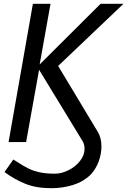

<svg xmlns="http://www.w3.org/2000/svg" viewBox="-20 -745 668 1007"><path d="M152.5 -725H245L188 -407L507.5 -725H627.5L285 -399L493.5 -52.5Q512 -21.5 512 23.5Q512 62 497.8 101.2Q483.5 140.5 455.5 171Q417.5 208 363.5 225Q309.5 242 249 242Q170 242 113.5 219.2Q57 196.5 3.5 157.5L50 91.5Q62 99.5 68 103Q103 125.5 127 137.8Q151 150 185.2 158Q219.5 166 267 166Q303 166 339.8 147.5Q376.5 129 400 98.8Q423.5 68.5 423.5 35.5Q423.5 15 414.5 -2.5L185 -379L117 0H25Z"/></svg>

Font: JuliaMono Italic
Style: Regular
Weight: 400
Italic angle: -9°
Monospace: yes
Designer: cormullion
Foundry: corm
Version: Version 0.049; ttfautohint (v1.8.4)